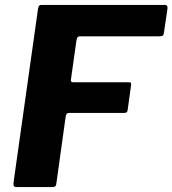

<svg xmlns="http://www.w3.org/2000/svg" viewBox="-20 -762 702 782"><path d="M135 -727Q137 -737 140 -739.5Q143 -742 150 -742H652Q664 -742 662 -726L648 -631Q647 -621 643.5 -617.5Q640 -614 628 -614H305Q299 -614 296 -610.5Q293 -607 291 -595L269 -439Q268 -432 270 -429.5Q272 -427 279 -427H504Q511 -427 513 -424.5Q515 -422 514 -416L500 -315Q499 -307 496 -304.5Q493 -302 483 -302H262Q255 -302 252 -299Q249 -296 247 -284L210 -18Q209 -6 205 -3Q201 0 189 0H51Q38 0 36 -4.5Q34 -9 36 -25L135 -727Z"/></svg>

Font: Libre Franklin
Style: Bold Italic
Weight: 700
Italic angle: -8°
Designer: Pablo Impallari, Rodrigo Fuenzalida, Nhung Nguyen
Foundry: Impallari Type
Version: Version 3.000